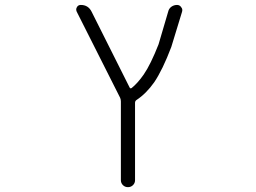

<svg xmlns="http://www.w3.org/2000/svg" viewBox="-20 -565 1040 781"><path d="M506.8 -210Q509.8 -203.1 515.6 -207Q540 -226.6 564.5 -261.7Q592.8 -302.7 625 -384.8L664.1 -517.6Q667 -530.3 677.2 -537.6Q687.5 -544.9 700.2 -544.9Q710.9 -544.9 716.8 -536.1Q721.7 -530.3 721.7 -524.4Q721.7 -521.5 720.7 -517.6L676.8 -374Q641.6 -281.2 607.4 -230.5Q575.2 -184.6 535.2 -158.2Q529.3 -154.3 529.3 -146.5V168Q529.3 179.7 521 188Q512.7 196.3 500.5 196.3Q488.3 196.3 480 188Q471.7 179.7 471.7 168V-152.3Q471.7 -160.2 468.8 -167L292 -517.6Q290 -522.5 290 -526.4Q290 -531.2 293 -536.1Q297.9 -544.9 308.6 -544.9Q338.9 -544.9 352.5 -517.6Z"/></svg>

Font: Rounded-X Mgen+ 1mn light
Style: Regular
Weight: 200
Designer: [Source Han Sans]
Ryoko NISHIZUKA  (kana & ideographs); Paul D. Hunt (Latin, Greek & Cyrillic); Wenlong ZHANG  (bopomofo
Version: Version 1.059.20150602